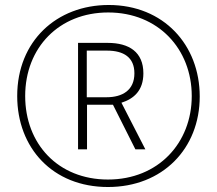

<svg xmlns="http://www.w3.org/2000/svg" viewBox="-20 -742 870 770"><path d="M413 8C632 8 781 -146 781 -355C781 -562 636 -722 416 -722C207 -722 49 -577 49 -357C49 -149 191 8 413 8ZM413 -22C213 -22 81 -165 81 -357C81 -551 217 -692 414 -692C615 -692 749 -545 749 -357C749 -169 615 -22 413 -22ZM293 -143H329V-322H433L523 -143H563L467 -330C517 -346 555 -379 555 -448C555 -533 498 -570 412 -570H293ZM407 -352H328V-539H409C476 -539 519 -512 519 -448C519 -380 471 -352 407 -352Z"/></svg>

Font: Noto Sans Georgian ExtraCondensed ExtraLight
Style: Regular
Weight: 200
Width: 2
Designer: Monotype Design Team, Akaki Razmadze
Foundry: Google LLC
Version: Version 2.005